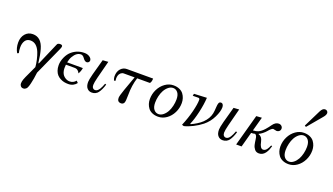

<svg xmlns="http://www.w3.org/2000/svg" viewBox="-82 -1413 3996 2305"><g transform="rotate(20 1916.0 -260.0)"><path d="M23.4 -256.8Q23.4 -324.2 60.5 -367.2Q97.7 -410.2 157.2 -410.2Q266.6 -410.2 304.7 -274.9Q324.2 -208 335.9 -106L342.8 -104.5L463.9 -383.8Q467.3 -393.1 470.7 -397.7Q474.1 -402.3 483.2 -406.2Q492.2 -410.2 506.8 -410.2Q520 -410.2 527.1 -404.8Q534.2 -399.4 534.2 -391.6Q534.2 -377.9 524.9 -357.4L360.4 7.3Q350.6 92.3 335.9 151.4Q331.5 169.4 328.4 180.2Q325.2 190.9 319.6 204.3Q314 217.8 307.4 224.9Q300.8 231.9 290.8 237.1Q280.8 242.2 268.1 242.2Q248 242.2 235.4 228.3Q222.7 214.4 222.7 194.3Q222.7 168.9 233.6 139.4Q244.6 109.9 270.5 55.7L318.4 -47.9Q316.9 -84.5 304.7 -137.9Q292.5 -191.4 277.8 -227.5Q236.8 -329.1 156.2 -329.1Q111.8 -329.1 89.1 -295.7Q66.4 -262.2 66.4 -210.9Q66.4 -168 74.7 -138.2L56.2 -129.9Q23.4 -185.5 23.4 -256.8Z M573.2 -167Q573.2 -216.8 596.9 -269.5Q620.6 -322.3 658.7 -354Q726.1 -410.2 815.9 -410.2Q855.5 -410.2 882.8 -390.9Q910.2 -371.6 910.2 -346.7Q910.2 -333 899.7 -323.5Q889.2 -314 876 -314Q851.6 -314 827.6 -349.1Q806.6 -378.9 782.2 -378.9Q725.6 -378.9 684.6 -308.6Q666.5 -278.3 657.7 -232.4H858.4Q852.5 -189.5 830.1 -154.3Q823.2 -173.3 806.6 -187.3Q790 -201.2 762.7 -201.2H653.3Q650.9 -182.6 650.9 -157.2Q650.9 -129.4 658.4 -106.4Q666 -83.5 678 -69.1Q689.9 -54.7 705.3 -44.9Q720.7 -35.2 734.9 -31.2Q749 -27.3 762.7 -27.3Q810.1 -27.3 840.8 -65.4L862.8 -43Q847.2 -21 820.1 -6.6Q793 7.8 756.8 7.8Q729.5 7.8 704.6 2.7Q679.7 -2.4 655.3 -15.4Q630.9 -28.3 613 -47.6Q595.2 -66.9 584.2 -97.7Q573.2 -128.4 573.2 -167Z M974.6 -97.7Q974.6 -124 994.6 -202.1L1049.8 -402.3L1120.1 -407.2L1063 -186Q1044.9 -115.2 1044.9 -85Q1044.9 -61 1056.2 -47.6Q1067.4 -34.2 1085.9 -34.2Q1114.7 -34.2 1139.2 -72.3Q1156.7 -100.1 1173.8 -147L1189.5 -142.1Q1169.9 -73.2 1137.7 -29.8Q1125 -12.7 1104 -2.4Q1083 7.8 1059.6 7.8Q1020 7.8 998 -18.6Q974.6 -43.5 974.6 -97.7Z M1249 -270.5Q1249 -330.6 1281.2 -366.7Q1313.5 -402.3 1359.4 -402.3H1694.3Q1694.3 -381.3 1688 -360.6Q1681.6 -339.8 1670.9 -339.8H1513.2Q1480.5 -239.3 1480.5 -116.2Q1480.5 -32.2 1470.7 -13.7Q1458.5 8.8 1433.6 8.8Q1383.8 8.8 1383.8 -43Q1383.8 -69.3 1414.1 -155.3L1480.5 -339.8H1341.8Q1321.3 -339.8 1304.2 -325Q1287.1 -310.1 1281.2 -288.1Q1276.4 -271 1276.4 -251Q1276.4 -237.3 1279.3 -222.7L1260.7 -218.8Q1249 -248 1249 -270.5Z M1741.2 -159.2Q1741.2 -224.6 1770 -282.5Q1798.8 -340.3 1848.1 -375.2Q1897.5 -410.2 1954.1 -410.2Q1997.6 -410.2 2030.5 -395.5Q2063.5 -380.9 2081.8 -356.4Q2100.1 -332 2109.1 -303.5Q2118.2 -274.9 2118.2 -243.2Q2118.2 -177.7 2089.4 -119.9Q2060.5 -62 2011.2 -27.1Q1961.9 7.8 1905.3 7.8Q1861.8 7.8 1828.9 -6.8Q1795.9 -21.5 1777.6 -45.9Q1759.3 -70.3 1750.2 -98.9Q1741.2 -127.4 1741.2 -159.2ZM1815.4 -139.6Q1815.4 -82.5 1839.4 -53Q1863.3 -23.4 1899.4 -23.4Q1929.7 -23.4 1957.5 -45.2Q1985.4 -66.9 2005.9 -103.5Q2023.9 -136.7 2033.9 -179.4Q2043.9 -222.2 2043.9 -262.7Q2043.9 -319.8 2020 -349.4Q1996.1 -378.9 1960 -378.9Q1929.7 -378.9 1901.9 -357.2Q1874 -335.4 1853.5 -298.8Q1835.4 -265.6 1825.4 -222.9Q1815.4 -180.2 1815.4 -139.6Z M2210 0Q2253.4 -104 2277.3 -199.7Q2301.3 -295.4 2301.3 -352.1Q2301.3 -372.1 2281.7 -372.1Q2235.8 -372.1 2211.9 -371.1L2217.3 -398.4L2379.9 -406.2Q2375.5 -321.8 2351.3 -216.1Q2327.1 -110.4 2298.3 -46.4L2303.7 -41.5Q2338.9 -57.1 2376.5 -80.3Q2414.1 -103.5 2440.4 -128.9Q2500 -187 2514.6 -255.9Q2521 -285.6 2523.4 -337.9Q2524.9 -373.5 2532.2 -391.8Q2539.6 -410.2 2559.1 -410.2Q2576.2 -410.2 2585 -396.2Q2593.8 -382.3 2593.8 -362.3Q2593.8 -309.1 2556.6 -232.7Q2519.5 -156.2 2454.1 -103.5Q2405.8 -64.9 2344.7 -34.2Q2283.7 -3.4 2234.4 7.8Z M2646.5 -97.7Q2646.5 -124 2666.5 -202.1L2721.7 -402.3L2792 -407.2L2734.9 -186Q2716.8 -115.2 2716.8 -85Q2716.8 -61 2728 -47.6Q2739.3 -34.2 2757.8 -34.2Q2786.6 -34.2 2811 -72.3Q2828.6 -100.1 2845.7 -147L2861.3 -142.1Q2841.8 -73.2 2809.6 -29.8Q2796.9 -12.7 2775.9 -2.4Q2754.9 7.8 2731.4 7.8Q2691.9 7.8 2669.9 -18.6Q2646.5 -43.5 2646.5 -97.7Z M2901.4 0 3011.7 -402.3 3082 -407.2 3032.7 -227.5Q3074.7 -229.5 3098.1 -240.2Q3134.3 -256.8 3169.4 -295.9Q3201.2 -332 3221.7 -362.3Q3255.4 -410.2 3298.3 -410.2Q3319.8 -410.2 3334.2 -396.7Q3348.6 -383.3 3348.6 -364.7Q3348.6 -344.2 3335 -331.3Q3321.3 -318.4 3301.8 -318.4Q3293.9 -318.4 3277.3 -323.2Q3265.6 -327.6 3257.3 -327.6Q3238.3 -327.6 3195.3 -276.4Q3182.1 -260.3 3156.5 -240Q3130.9 -219.7 3112.3 -212.9L3111.3 -209Q3135.3 -201.7 3149.7 -184.1Q3164.1 -166.5 3170.9 -133.8Q3187.5 -51.8 3224.6 -51.8Q3238.3 -51.8 3250.2 -58.6Q3262.2 -65.4 3271.5 -78.4Q3280.8 -91.3 3287.4 -103.8Q3293.9 -116.2 3300.8 -132.8L3314.5 -127.9Q3308.6 -104.5 3299.6 -82.8Q3290.5 -61 3276.4 -39.6Q3262.2 -18.1 3241 -5.1Q3219.7 7.8 3194.3 7.8Q3176.3 7.8 3161.9 1.7Q3147.5 -4.4 3137.9 -17.1Q3128.4 -29.8 3121.8 -42.2Q3115.2 -54.7 3111.1 -73.7Q3106.9 -92.8 3105 -105.2Q3103 -117.7 3100.6 -136.7Q3097.2 -163.6 3091.3 -177.2Q3085.4 -190.9 3071.3 -198.2Q3052.2 -191.9 3022.9 -191.9L2970.7 0Z M3598.6 -495.1 3707 -714.8Q3730.5 -761.7 3761.7 -761.7Q3778.3 -761.7 3789.1 -751.5Q3799.8 -741.2 3799.8 -727.1Q3799.8 -702.1 3772.5 -670.4L3616.2 -484.4ZM3408.2 -159.2Q3408.2 -224.6 3437 -282.5Q3465.8 -340.3 3515.1 -375.2Q3564.5 -410.2 3621.1 -410.2Q3664.6 -410.2 3697.5 -395.5Q3730.5 -380.9 3748.8 -356.4Q3767.1 -332 3776.1 -303.5Q3785.2 -274.9 3785.2 -243.2Q3785.2 -177.7 3756.3 -119.9Q3727.5 -62 3678.2 -27.1Q3628.9 7.8 3572.3 7.8Q3528.8 7.8 3495.8 -6.8Q3462.9 -21.5 3444.6 -45.9Q3426.3 -70.3 3417.2 -98.9Q3408.2 -127.4 3408.2 -159.2ZM3482.4 -139.6Q3482.4 -82.5 3506.3 -53Q3530.3 -23.4 3566.4 -23.4Q3596.7 -23.4 3624.5 -45.2Q3652.3 -66.9 3672.9 -103.5Q3690.9 -136.7 3700.9 -179.4Q3710.9 -222.2 3710.9 -262.7Q3710.9 -319.8 3687 -349.4Q3663.1 -378.9 3627 -378.9Q3596.7 -378.9 3568.8 -357.2Q3541 -335.4 3520.5 -298.8Q3502.4 -265.6 3492.4 -222.9Q3482.4 -180.2 3482.4 -139.6Z"/></g></svg>

Font: Theano Modern
Style: Regular
Weight: 400
Designer: Alexey Kryukov
Version: Version 2.00